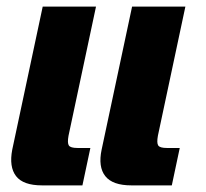

<svg xmlns="http://www.w3.org/2000/svg" viewBox="-20 -560 621 580"><path d="M377 0Q320 0 298 -28Q276 -56 287 -108L379 -540H540L457 -150Q453 -128 458 -120.5Q463 -113 484 -113H523L499 0ZM107 0Q50 0 28.5 -28Q7 -56 17 -108L109 -540H270L187 -150Q183 -128 188 -120.5Q193 -113 214 -113H253L229 0Z"/></svg>

Font: Kanit SemiBold
Style: Italic
Weight: 600
Italic angle: -12°
Designer: Katatrad Team
Foundry: CadsonDemak
Version: Version 2.000; ttfautohint (v1.8.3)